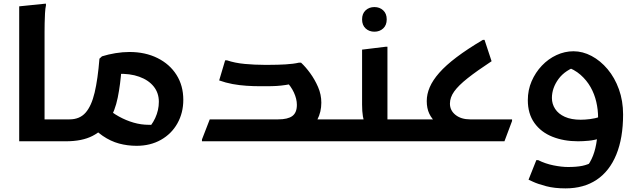

<svg xmlns="http://www.w3.org/2000/svg" viewBox="-20 -780 3517 1060"><path d="M194 0V-121H364V-20L344 0ZM86 -745 233 -760 234 -752Q230 -734 228.5 -707Q227 -680 226.5 -652Q226 -624 226 -604V0H86Z M695 -493Q782 -493 849.5 -459.5Q917 -426 954.5 -366.5Q992 -307 992 -229Q992 -157 959.5 -99Q927 -41 868.5 -8Q810 25 734 25Q684 25 637.5 12.5Q591 0 547 -30Q503 -60 462 -110L563 -189Q598 -158 637 -136.5Q676 -115 717.5 -103Q759 -91 801 -91Q816 -90 827.5 -90.5Q839 -91 848 -92L779 -50Q817 -85 837 -128.5Q857 -172 857 -218Q857 -267 828.5 -302.5Q800 -338 748.5 -356.5Q697 -375 629 -372L651 -403Q645 -315 630 -241Q615 -167 581.5 -113Q548 -59 490.5 -29.5Q433 0 344 0V-101L364 -121Q420 -121 452.5 -158Q485 -195 502.5 -269Q520 -343 529 -456L543 -469Q578 -480 617.5 -486.5Q657 -493 695 -493Z M1450 0V-121H1863V-20L1843 0ZM1095 -10 1138 -121H1516Q1569 -121 1594 -139.5Q1619 -158 1619 -201Q1619 -234 1602.5 -269.5Q1586 -305 1558 -332L1621 -323Q1584 -315 1558 -311Q1532 -307 1508 -305.5Q1484 -304 1451 -304H1414Q1380 -304 1341 -306.5Q1302 -309 1264 -316Q1226 -323 1190 -336L1223 -447H1233Q1277 -432 1332 -427Q1387 -422 1437 -422H1469Q1513 -422 1556.5 -424.5Q1600 -427 1630 -434H1642Q1667 -411 1692.5 -376Q1718 -341 1736 -299.5Q1754 -258 1754 -213Q1754 -162 1732 -119.5Q1710 -77 1660 -49L1622 -13Q1601 -7 1575.5 -3.5Q1550 0 1520 0H1095Z M1863 -121H2044L1996 -97Q1988 -110 1983.5 -137.5Q1979 -165 1979 -202V-506L2110 -522H2119V-64L2062 -121H2256V-20L2236 0H1843V-101ZM2047 -605Q2018 -605 1998.5 -623Q1979 -641 1979 -673Q1979 -705 1998.5 -723Q2018 -741 2047 -741Q2076 -741 2095.5 -723Q2115 -705 2115 -673Q2115 -641 2095.5 -623Q2076 -605 2047 -605Z M2236 0V-101L2256 -121H2468L2442 -72Q2413 -83 2388.5 -103Q2364 -123 2350 -152.5Q2336 -182 2336 -222Q2336 -260 2352.5 -298.5Q2369 -337 2405 -378Q2441 -419 2500.5 -464Q2560 -509 2646 -560H2655L2694 -442Q2612 -388 2561.5 -348Q2511 -308 2487.5 -275Q2464 -242 2464 -208Q2464 -170 2495 -145.5Q2526 -121 2575 -121H2807V-112L2765 0Z M3102 260Q3041 260 2995.5 248Q2950 236 2924 224Q2898 212 2898 212L2941 104H2951Q2991 124 3036 133Q3081 142 3116 142Q3163 142 3195 135.5Q3227 129 3256 112L3214 148Q3239 118 3254 79.5Q3269 41 3275.5 -10.5Q3282 -62 3282 -130Q3282 -174 3272 -217.5Q3262 -261 3240.5 -299Q3219 -337 3185 -367Q3151 -397 3102 -413L3175 -418Q3100 -394 3063.5 -344Q3027 -294 3027 -239Q3027 -206 3045 -178.5Q3063 -151 3098.5 -135Q3134 -119 3186 -119Q3209 -119 3237.5 -122.5Q3266 -126 3293 -135L3292 -16Q3262 -6 3230 -3Q3198 0 3171 0Q3093 0 3030 -25Q2967 -50 2930.5 -101Q2894 -152 2894 -227Q2894 -283 2915 -331.5Q2936 -380 2971.5 -417.5Q3007 -455 3052.5 -476Q3098 -497 3146 -497Q3197 -497 3246 -471Q3295 -445 3334.5 -398Q3374 -351 3397 -287Q3420 -223 3420 -148Q3420 -18 3382.5 73.5Q3345 165 3274 212.5Q3203 260 3102 260Z"/></svg>

Font: Kufam SemiBold
Style: Italic
Weight: 600
Italic angle: -11°
Designer: Artur Schmal
Foundry: Original Type
Version: Version 1.301; ttfautohint (v1.8.3)